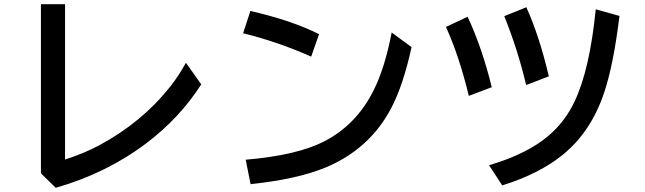

<svg xmlns="http://www.w3.org/2000/svg" viewBox="-20 -829 3040 905"><path d="M172.9 -809.1H286.6V-77.1Q377.9 -106.4 449.2 -145Q649.4 -252.9 781.7 -419.9Q820.8 -469.2 856.4 -533.2L928.7 -431.2Q827.1 -273.4 672.4 -155.8Q483.9 -12.7 242.7 56.2L172.9 -12.2Z M1446.8 -562Q1292.5 -630.9 1126 -672.4L1160.2 -777.3Q1353 -733.4 1483.9 -668ZM1138.2 -76.2Q1379.9 -96.7 1508.3 -162.6Q1659.7 -240.7 1740.7 -402.3Q1793.5 -506.8 1826.2 -675.8L1919.9 -606.9Q1880.4 -426.3 1824.2 -319.8Q1722.7 -126 1513.7 -39.1Q1381.8 15.6 1161.1 39.1Z M2189.9 -377Q2144 -565.9 2082 -702.1L2184.1 -750Q2252.4 -604 2297.9 -418ZM2460 -428.2Q2420.4 -595.7 2356.9 -752.9L2460.9 -794.9Q2522.5 -658.7 2566.9 -469.2ZM2285.2 -50.3Q2464.4 -103 2564.5 -188.5Q2643.1 -254.9 2688 -350.1Q2759.8 -501 2788.1 -785.2L2899.9 -753.9Q2871.6 -522 2827.1 -390.6Q2765.1 -207 2632.8 -99.6Q2521.5 -9.3 2347.2 44.9Z"/></svg>

Font: BIZ UDGothic
Style: Bold
Weight: 700
Monospace: yes
Designer: TypeBank Co., Ltd.
Foundry: Morisawa Inc.
Version: Version 1.05